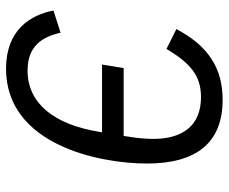

<svg xmlns="http://www.w3.org/2000/svg" viewBox="-81 -669 762 640"><g transform="rotate(-90 300.0 -349.0)"><path d="M286.9 12.1C393.1 12.1 467 -35.9 523.1 -142L457 -175.1C409.1 -95.2 367.9 -60 296.2 -60C199.9 -60 157 -122.9 157 -219.1C157 -246.1 160.2 -275.9 165.1 -306.1L166.9 -317.8H393.1L404.8 -389.9H179L181.1 -402C204.9 -546.2 273.1 -638.1 384.9 -638.1C468 -638.1 497.2 -588.1 511 -528.1L584.9 -551.8C570 -628.9 519.9 -709.9 391 -709.9C138.1 -709.9 74.9 -400.9 74.9 -240.1C74.9 -78.1 142 12.1 286.9 12.1Z"/></g></svg>

Font: Margiela Mono Italic Italic
Style: Regular
Weight: 400
Designer: Mike Abbink, Paul van der Laan, Pieter van Rosmalen
Foundry: Bold Monday
Version: Version 2.003 2021